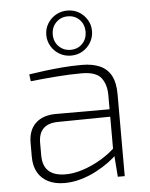

<svg xmlns="http://www.w3.org/2000/svg" viewBox="-53 -777 647 828"><g transform="rotate(-5 270.5 -363.0)"><path d="M312 -494Q357 -494 389 -480Q421 -466 437.5 -435.5Q454 -405 454 -354V0H424L416 -106L414 -113V-354Q414 -400 392 -429Q370 -458 307 -458Q257 -458 198.5 -453.5Q140 -449 86 -443L82 -473Q114 -478 149.5 -482.5Q185 -487 225.5 -490.5Q266 -494 312 -494ZM429 -293 428 -261 186 -258Q144 -257 123.5 -236Q103 -215 103 -175V-121Q103 -76 126.5 -53.5Q150 -31 197 -30Q233 -29 275 -42.5Q317 -56 357 -80Q397 -104 425 -133V-98Q411 -82 387 -64.5Q363 -47 332 -30.5Q301 -14 265.5 -3.5Q230 7 193 7Q153 7 123.5 -7.5Q94 -22 78 -50Q62 -78 62 -118V-178Q62 -233 93.5 -263Q125 -293 182 -293ZM269 -733Q297 -733 319 -720Q341 -707 354.5 -685Q368 -663 368 -636Q368 -610 355 -587.5Q342 -565 319.5 -551.5Q297 -538 269 -538Q242 -538 219.5 -551Q197 -564 183.5 -586.5Q170 -609 170 -636Q170 -663 183.5 -685Q197 -707 219.5 -720Q242 -733 269 -733ZM269 -708Q239 -708 218.5 -687.5Q198 -667 198 -635Q198 -604 218.5 -583.5Q239 -563 269 -563Q300 -563 320 -583.5Q340 -604 340 -635Q340 -667 320 -687.5Q300 -708 269 -708Z"/></g></svg>

Font: Exo 2 ExtraLight
Style: Regular
Weight: 250
Designer: Natanael Gama
Foundry: Natanael Gama
Version: Version 2.010